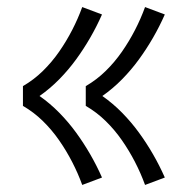

<svg xmlns="http://www.w3.org/2000/svg" viewBox="-20 -612 540 544"><path d="M391 -88Q379 -121 362.5 -153Q346 -185 325.5 -214.5Q305 -244 279.5 -269Q254 -294 223 -312V-368Q254 -386 279.5 -411Q305 -436 325.5 -465.5Q346 -495 362.5 -527Q379 -559 391 -592L447 -571Q432 -537 413.5 -505Q395 -473 373.5 -443.5Q352 -414 326 -387.5Q300 -361 270 -340Q300 -319 326 -292.5Q352 -266 373.5 -236.5Q395 -207 413.5 -175Q432 -143 447 -109ZM213 -88Q201 -121 184.5 -153Q168 -185 147.5 -214.5Q127 -244 101.5 -269Q76 -294 45 -312V-368Q76 -386 101.5 -411Q127 -436 147.5 -465.5Q168 -495 184.5 -527Q201 -559 213 -592L269 -571Q254 -537 235.5 -505Q217 -473 195.5 -443.5Q174 -414 148 -387.5Q122 -361 92 -340Q122 -319 148 -292.5Q174 -266 195.5 -236.5Q217 -207 235.5 -175Q254 -143 269 -109Z"/></svg>

Font: Iosevka Slab Light
Style: Regular
Weight: 300
Monospace: yes
Designer: Belleve Invis
Foundry: Belleve Invis
Version: Version 11.1.0; ttfautohint (v1.8.3)